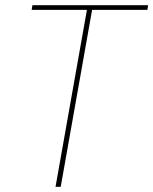

<svg xmlns="http://www.w3.org/2000/svg" viewBox="-20 -720 591 740"><path d="M194 0 315 -682H102L105 -700H551L548 -682H335L214 0Z"/></svg>

Font: DM Sans 9pt Thin
Style: Italic
Weight: 250
Italic angle: -10°
Version: Version 4.004;gftools[0.9.30]